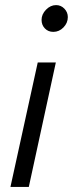

<svg xmlns="http://www.w3.org/2000/svg" viewBox="-20 -733 286 753"><path d="M189 -608Q169 -608 156 -621.5Q143 -635 143 -655Q143 -677 160.5 -695Q178 -713 200 -713Q219 -713 232.5 -699Q246 -685 246 -666Q246 -643 229 -625.5Q212 -608 189 -608ZM199 -488 93 0H21L128 -488Z"/></svg>

Font: Red Hat Text
Style: Italic
Weight: 400
Italic angle: -12°
Designer: Pentagram / MCKL
Foundry: Pentagram / MCKL
Version: Version 1.005; Red Hat Text Italic